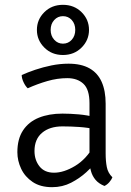

<svg xmlns="http://www.w3.org/2000/svg" viewBox="-20 -764 543 796"><path d="M52 -133Q52 -188 75.5 -223.5Q99 -259 141 -276Q183 -293 239 -293Q270.5 -293 306.8 -289.8Q343 -286.5 375 -278V-228Q345 -235 309.2 -237.5Q273.5 -240 239 -240Q186 -240 154.5 -213.5Q123 -187 123 -138Q123 -100.5 143.8 -74.2Q164.5 -48 204 -48Q244.5 -48 291.2 -76Q338 -104 370 -161L382 -95Q365 -75 337.8 -50Q310.5 -25 274.8 -6.5Q239 12 196 12Q147.5 12 115.5 -9.5Q83.5 -31 67.8 -64.2Q52 -97.5 52 -133ZM446 -29Q442.5 -19.5 433.5 -9Q424.5 1.5 413 7Q389.5 -2.5 376 -18.5Q362.5 -34.5 356.8 -55.8Q351 -77 351 -103V-336Q351 -393 326 -416.5Q301 -440 259 -440Q218 -440 176.5 -428Q135 -416 95 -398Q85.5 -406.5 77.8 -422.8Q70 -439 70 -453Q94.5 -464 126.2 -474.8Q158 -485.5 193.5 -492.8Q229 -500 264 -500Q316.5 -500 350.8 -480.8Q385 -461.5 401.5 -424.5Q418 -387.5 418 -334V-128Q418 -96 422.8 -71.5Q427.5 -47 446 -29ZM133 -640Q133 -597.5 163.8 -566.8Q194.5 -536 241 -536Q287.5 -536 318.2 -566.8Q349 -597.5 349 -640Q349 -683 318.2 -713.5Q287.5 -744 241 -744Q194.5 -744 163.8 -713.5Q133 -683 133 -640ZM190 -640Q190 -665 204.8 -681Q219.5 -697 241 -697Q263 -697 277.5 -681Q292 -665 292 -640Q292 -615.5 277.5 -599.2Q263 -583 241 -583Q219.5 -583 204.8 -599.2Q190 -615.5 190 -640Z"/></svg>

Font: Signika Negative Light
Style: Regular
Weight: 300
Designer: Anna Giedry
Foundry: Anna Giedry
Version: Version 2.001